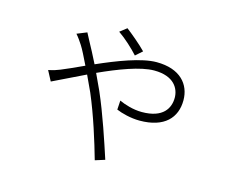

<svg xmlns="http://www.w3.org/2000/svg" viewBox="-97 -761 1194 974"><g transform="rotate(15 500.0 -274.0)"><path d="M531 -495 566 -526C536 -557 484 -600 459 -619L423 -591C461 -565 503 -526 531 -495ZM125 -310 153 -257C190 -274 252 -306 322 -339L361 -255C407 -147 446 -21 472 71L523 55C495 -31 450 -168 403 -275L364 -359C465 -405 574 -447 646 -447C752 -447 782 -387 782 -340C782 -286 751 -227 639 -227C593 -227 547 -242 519 -255L516 -207C544 -195 593 -182 639 -182C770 -182 828 -248 828 -339C828 -422 772 -491 647 -491C567 -491 447 -444 345 -399C324 -441 303 -481 289 -506C282 -519 275 -532 268 -546L216 -525C228 -512 243 -490 252 -476C265 -456 282 -421 302 -380C254 -358 213 -339 185 -328C171 -322 150 -315 125 -310Z"/></g></svg>

Font: GenYoGothic2 TW L
Style: Regular
Weight: 300
Version: Version 2.100;PS 2.1;hotconv 16.6.51;makeotf.lib2.5.65220 DE